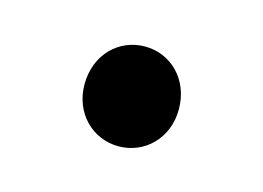

<svg xmlns="http://www.w3.org/2000/svg" viewBox="-37 -441 323 236"><g transform="rotate(15 125.0 -322.5)"><path d="M125 -259C158 -259 185 -285 185 -322C185 -360 158 -386 125 -386C92 -386 65 -360 65 -322C65 -285 92 -259 125 -259Z"/></g></svg>

Font: DAIFUKU Sans
Style: Regular
Weight: 400
Designer: Original font ‘Source Han Sans JP’ : Paul D. Hunt
Foundry: Daifuku
Version: Version 1.000